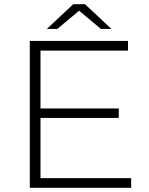

<svg xmlns="http://www.w3.org/2000/svg" viewBox="-20 -895 709 915"><path d="M173 -46H605V0H122V-700H590V-654H173V-378H546V-333H173ZM203 -757 329 -875H385L511 -757H461L357 -844L253 -757Z"/></svg>

Font: Montserrat Z Light
Style: Regular
Weight: 300
Designer: Julieta Ulanovsky
Foundry: Julieta Ulanovsky
Version: Version 8.000